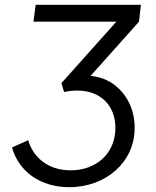

<svg xmlns="http://www.w3.org/2000/svg" viewBox="-20 -765 649 797"><path d="M267 12C421 12 539 -93 539 -234C539 -315 503 -382 442 -422C417 -437 388 -447 356 -450L557 -675L565 -745H128L119 -675H463L235 -420L246 -383C262 -387 285 -389 302 -389C393 -389 459 -331 459 -234C459 -129 381 -58 273 -58C185 -58 120 -106 97 -183L30 -153C58 -51 150 12 267 12Z"/></svg>

Font: Plus Jakarta Sans
Style: Italic
Weight: 400
Italic angle: -8°
Designer: Gumpita Rahayu
Foundry: Tokotype
Version: Version 2.071;gftools[0.9.30]